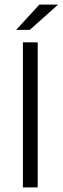

<svg xmlns="http://www.w3.org/2000/svg" viewBox="-20 -810 271 830"><path d="M143 -627V0H79V-627ZM150 -790H231L109 -681H50Z"/></svg>

Font: Blinker Light
Style: Regular
Weight: 300
Designer: Juergen Huber
Foundry: supertype
Version: Version 1.017;hotconv 1.0.117;makeotfexe 2.5.65602